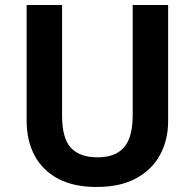

<svg xmlns="http://www.w3.org/2000/svg" viewBox="-20 -734 774 764"><path d="M649 -714V-252Q649 -177 617 -118Q585 -59 522 -24.5Q459 10 364 10Q274 10 212 -22.5Q150 -55 118 -114.5Q86 -174 86 -254V-714H227V-274Q227 -183 262.5 -145.5Q298 -108 368 -108Q416 -108 447 -126Q478 -144 493 -180.5Q508 -217 508 -274V-714Z"/></svg>

Font: Noto Sans Armenian
Style: Regular
Weight: 400
Designer: Monotype Design Team
Foundry: Monotype Imaging Inc.
Version: Version 2.007